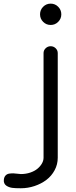

<svg xmlns="http://www.w3.org/2000/svg" viewBox="-159 -789 409 1040"><path d="M76.9 -501.5Q76.9 -516.6 88.3 -527.6Q99.6 -538.6 115.5 -538.6Q131.1 -538.6 142.5 -527.6Q153.8 -516.6 153.8 -501.5V65.4Q153.8 101.6 137 132.9Q120.1 164.3 92.3 185.4Q64.5 206.5 28.3 218.6Q-7.8 230.7 -46.1 230.7Q-78.9 230.7 -93.3 228.5Q-102.5 227.1 -110.4 224.1Q-118.2 221.2 -125.5 216.1Q-132.8 210.9 -136.2 202.3Q-139.6 193.6 -137.9 182.4Q-136 168.7 -128.2 160.9Q-120.4 153.1 -108.8 151.4Q-97.2 149.7 -86.8 150Q-76.4 150.4 -63.6 152.1Q-50.8 153.8 -46.1 153.8Q-18.8 153.8 4.9 145.8Q28.6 137.7 43.9 124.9Q59.3 112.1 68.1 96.6Q76.9 81.1 76.9 65.4ZM156.2 -670.7Q139.4 -653.8 115.5 -653.8Q91.6 -653.8 74.7 -670.7Q57.9 -687.5 57.9 -711.4Q57.9 -735.4 74.7 -752.3Q91.6 -769.3 115.5 -769.3Q139.4 -769.3 156.2 -752.3Q173.1 -735.4 173.1 -711.4Q173.1 -687.5 156.2 -670.7Z"/></svg>

Font: Tecnico
Style: Grueso
Weight: 700
Version: Version 1.3